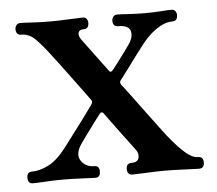

<svg xmlns="http://www.w3.org/2000/svg" viewBox="-40 -497 611 541"><g transform="rotate(-5 265.0 -226.5)"><path d="M32 0Q18 0 18 -17Q18 -33 32 -33Q55 -33 80 -46Q105 -59 131 -93Q166 -139 184 -163.5Q202 -188 208.5 -197Q215 -206 215 -206Q221 -215 216 -220Q212 -226 197 -246Q182 -266 164.5 -290Q147 -314 132.5 -333Q118 -352 115 -356Q93 -385 75.5 -402.5Q58 -420 36 -420Q21 -420 21 -437Q21 -443 25 -448Q29 -453 36 -453Q47 -453 70.5 -451.5Q94 -450 119 -450Q145 -450 174 -451.5Q203 -453 213 -453Q220 -453 223.5 -448Q227 -443 227 -437Q227 -420 213 -420Q200 -420 197.5 -412Q195 -404 202 -393L274 -296Q278 -291 284 -298Q289 -304 300 -318.5Q311 -333 321.5 -347.5Q332 -362 334 -365Q349 -386 344.5 -403Q340 -420 310 -420Q295 -420 295 -437Q295 -443 299 -448Q303 -453 310 -453Q321 -453 342 -451.5Q363 -450 388 -450Q413 -450 433 -451.5Q453 -453 463 -453Q471 -453 474.5 -448Q478 -443 478 -437Q478 -420 463 -420Q441 -420 416 -402.5Q391 -385 368 -353Q363 -347 350.5 -330Q338 -313 325 -295.5Q312 -278 305 -269Q299 -263 304 -255Q310 -248 327 -225Q344 -202 364 -175Q384 -148 400.5 -126Q417 -104 421 -99Q447 -67 466.5 -50Q486 -33 502 -33Q517 -33 517 -17Q517 0 502 0Q492 0 461.5 -1.5Q431 -3 406 -3Q381 -3 353 -1.5Q325 0 314 0Q299 0 299 -17Q299 -33 314 -33Q331 -33 334.5 -44.5Q338 -56 330 -68Q327 -72 315 -88Q303 -104 288 -124Q273 -144 261.5 -160Q250 -176 247 -180Q242 -185 237 -179Q232 -173 219.5 -156Q207 -139 194.5 -122Q182 -105 178 -99Q159 -71 171.5 -52Q184 -33 209 -33Q223 -33 223 -17Q223 0 209 0Q199 0 171.5 -1.5Q144 -3 118 -3Q93 -3 68 -1.5Q43 0 32 0Z"/></g></svg>

Font: Zen Old Mincho SemiBold
Style: Regular
Weight: 600
Version: Version 1.500